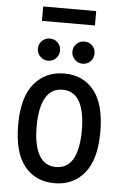

<svg xmlns="http://www.w3.org/2000/svg" viewBox="-58 -880 601 931"><g transform="rotate(5 243.0 -414.5)"><path d="M43 -257Q43 -391 98 -457.5Q153 -524 245 -524Q337 -524 390 -457.5Q443 -391 443 -257Q443 -123 388.5 -56.5Q334 10 243 10Q150 10 96.5 -56.5Q43 -123 43 -257ZM133 -257Q133 -166 160.5 -117.5Q188 -69 243 -69Q299 -69 326 -117.5Q353 -166 353 -257Q353 -348 326 -396.5Q299 -445 243 -445Q188 -445 160.5 -396.5Q133 -348 133 -257ZM106 -633Q106 -656 122 -671.5Q138 -687 160 -687Q183 -687 198.5 -671.5Q214 -656 214 -633Q214 -611 198.5 -595Q183 -579 160 -579Q138 -579 122 -595Q106 -611 106 -633ZM274 -633Q274 -656 290 -671.5Q306 -687 328 -687Q351 -687 366.5 -671.5Q382 -656 382 -633Q382 -611 366.5 -595Q351 -579 328 -579Q306 -579 290 -595Q274 -611 274 -633ZM114 -769V-839H372V-769Z"/></g></svg>

Font: Radio Canada Condensed
Style: Regular
Weight: 400
Width: 3
Designer: Charles Daoud, Etienne Aubert Bonn, Alexandre Saumier Demers, Jacques Le Bailly
Foundry: Radio-Canada
Version: Version 2.104; ttfautohint (v1.8.4.7-5d5b);gftools[0.9.28.de